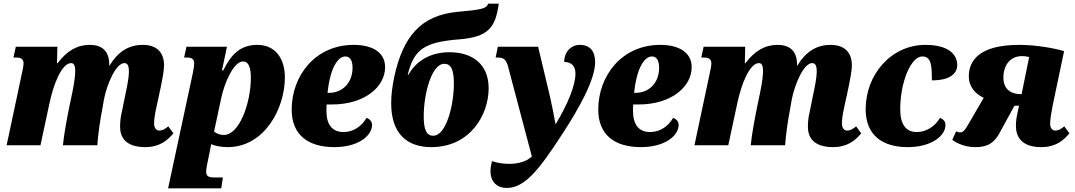

<svg xmlns="http://www.w3.org/2000/svg" viewBox="-20 -790 5848 1044"><path d="M770 10C848 10 891 -27 923 -65L895 -103C877 -88 864 -80 846 -80C829 -80 818 -95 818 -119C818 -139 821 -163 829 -200L854 -316C864 -365 872 -408 872 -435C872 -497 840 -546 756 -546C679 -546 621 -508 576 -434H573C574 -437 574 -442 574 -445C572 -505 542 -546 468 -546C400 -546 344 -514 293 -446H290L292 -536H66L53 -477H71C98 -477 108 -464 108 -446C108 -433 104 -412 97 -381L16 0H200L250 -233C271 -332 316 -447 367 -447C388 -447 389 -420 389 -399C389 -384 385 -344 373 -286L357 -210C344 -145 329 -67 322 0H509C514 -67 525 -140 536 -196L545 -248C559 -322 607 -447 657 -447C679 -447 681 -420 681 -399C681 -370 671 -320 664 -287L641 -174C635 -150 633 -124 633 -100C633 -45 662 10 770 10Z M894 234H1183L1192 175H1147C1113 175 1101 168 1101 143C1101 133 1103 120 1107 100L1120 37C1123 21 1127 4 1128 -6C1149 3 1183 10 1218 10C1418 10 1529 -200 1529 -369C1529 -478 1472 -546 1380 -546C1284 -546 1235 -491 1194 -407H1187L1214 -536H994L981 -477H999C1026 -477 1036 -465 1036 -446C1036 -434 1033 -415 1029 -395ZM1197 -56C1178 -56 1159 -62 1144 -75L1183 -257C1201 -342 1251 -456 1302 -456C1331 -456 1344 -424 1344 -368C1344 -228 1281 -56 1197 -56Z M1798 10C1931 10 2003 -54 2003 -110C2003 -128 1994 -141 1973 -149C1948 -105 1903 -72 1848 -72C1784 -72 1755 -116 1755 -187C1755 -198 1755 -210 1756 -222H1786C1962 -222 2074 -317 2074 -425C2074 -501 2011 -546 1903 -546C1695 -546 1566 -379 1566 -194C1566 -56 1656 10 1798 10ZM1761 -285C1775 -419 1816 -483 1858 -483C1885 -483 1897 -458 1897 -422C1897 -338 1841 -285 1768 -285Z M2325 10C2536 10 2637 -165 2637 -310C2637 -441 2549 -506 2424 -506C2323 -506 2244 -461 2201 -384H2197C2231 -519 2283 -561 2477 -576C2635 -589 2674 -639 2692 -770H2634C2627 -744 2598 -737 2472 -726C2262 -708 2172 -583 2126 -382C2113 -324 2107 -272 2107 -229C2107 -57 2199 10 2325 10ZM2336 -52C2299 -52 2284 -84 2284 -159C2284 -275 2325 -443 2396 -443C2432 -443 2448 -412 2448 -336C2448 -220 2407 -52 2336 -52Z M2735 232C2832 232 2909 137 3036 -59C3131 -204 3216 -358 3216 -452C3216 -511 3189 -546 3133 -546C3085 -546 3048 -508 3048 -453C3084 -453 3109 -434 3109 -390C3109 -326 3068 -225 3001 -114C2992 -163 2977 -239 2966 -284L2906 -536H2687L2675 -477H2689C2721 -477 2734 -463 2744 -423L2872 61C2843 89 2796 101 2748 101C2716 101 2684 96 2655 86C2650 106 2647 124 2647 140C2647 202 2686 232 2735 232Z M3465 10C3598 10 3670 -54 3670 -110C3670 -128 3661 -141 3640 -149C3615 -105 3570 -72 3515 -72C3451 -72 3422 -116 3422 -187C3422 -198 3422 -210 3423 -222H3453C3629 -222 3741 -317 3741 -425C3741 -501 3678 -546 3570 -546C3362 -546 3233 -379 3233 -194C3233 -56 3323 10 3465 10ZM3428 -285C3442 -419 3483 -483 3525 -483C3552 -483 3564 -458 3564 -422C3564 -338 3508 -285 3435 -285Z M4510 10C4588 10 4631 -27 4663 -65L4635 -103C4617 -88 4604 -80 4586 -80C4569 -80 4558 -95 4558 -119C4558 -139 4561 -163 4569 -200L4594 -316C4604 -365 4612 -408 4612 -435C4612 -497 4580 -546 4496 -546C4419 -546 4361 -508 4316 -434H4313C4314 -437 4314 -442 4314 -445C4312 -505 4282 -546 4208 -546C4140 -546 4084 -514 4033 -446H4030L4032 -536H3806L3793 -477H3811C3838 -477 3848 -464 3848 -446C3848 -433 3844 -412 3837 -381L3756 0H3940L3990 -233C4011 -332 4056 -447 4107 -447C4128 -447 4129 -420 4129 -399C4129 -384 4125 -344 4113 -286L4097 -210C4084 -145 4069 -67 4062 0H4249C4254 -67 4265 -140 4276 -196L4285 -248C4299 -322 4347 -447 4397 -447C4419 -447 4421 -420 4421 -399C4421 -370 4411 -320 4404 -287L4381 -174C4375 -150 4373 -124 4373 -100C4373 -45 4402 10 4510 10Z M4915 10C5049 10 5121 -54 5121 -110C5121 -128 5112 -141 5091 -149C5066 -105 5019 -72 4965 -72C4905 -72 4875 -115 4875 -196C4875 -343 4933 -483 4995 -483C5045 -483 5047 -431 5047 -353C5151 -353 5185 -394 5185 -436C5185 -497 5133 -546 5012 -546C4826 -546 4687 -385 4687 -196C4687 -51 4783 10 4915 10Z M5281 10C5332 10 5378 1 5414 -65L5496 -215H5521L5512 -173C5507 -151 5504 -128 5504 -106C5504 -47 5534 10 5642 10C5722 10 5763 -27 5795 -65L5767 -103C5749 -88 5736 -80 5718 -80C5701 -80 5690 -95 5690 -119C5690 -138 5696 -176 5704 -217L5766 -512C5720 -526 5619 -546 5522 -546C5303 -546 5248 -459 5248 -375C5248 -316 5285 -279 5329 -258L5244 -112C5222 -73 5211 -70 5200 -70C5193 -70 5187 -72 5179 -76L5158 -30C5171 -19 5218 10 5281 10ZM5531 -278C5480 -278 5436 -302 5436 -368C5436 -437 5474 -485 5538 -485C5549 -485 5561 -484 5576 -480L5535 -278Z"/></svg>

Font: Noto Serif SemiCondensed Black
Style: Italic
Weight: 900
Width: 4
Italic angle: -12°
Designer: Monotype Design Team
Foundry: Monotype Imaging Inc.
Version: Version 2.014